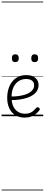

<svg xmlns="http://www.w3.org/2000/svg" viewBox="-20 -1468 566 2426"><path d="M293 18Q219 18 169.5 -15Q120 -48 95.5 -104Q71 -160 71 -229Q71 -294 88 -347.5Q105 -401 136.5 -439.5Q168 -478 212 -498.5Q256 -519 311 -519Q365 -519 399 -502Q433 -485 450 -456.5Q467 -428 467 -393Q467 -355 450 -324.5Q433 -294 402 -271.5Q371 -249 328 -234Q285 -219 232 -211Q179 -203 120 -203V-249Q165 -248 207.5 -253.5Q250 -259 287 -269.5Q324 -280 352 -297Q380 -314 395.5 -337Q411 -360 411 -390Q411 -430 383.5 -450Q356 -470 307 -470Q272 -470 239.5 -456Q207 -442 181.5 -413.5Q156 -385 141 -342Q126 -299 126 -240Q126 -168 149 -122Q172 -76 210.5 -53.5Q249 -31 296 -31Q335 -31 360.5 -42Q386 -53 404.5 -70Q423 -87 439 -106Q448 -114 455.5 -113.5Q463 -113 472 -107Q480 -101 483 -93Q486 -85 479 -77Q463 -53 436.5 -31Q410 -9 374 4.5Q338 18 293 18ZM173 -683Q151 -683 140.5 -695Q130 -707 130 -732Q130 -757 140.5 -769.5Q151 -782 173 -782Q195 -782 206 -769.5Q217 -757 217 -732Q217 -707 206 -695Q195 -683 173 -683ZM418 -683Q396 -683 385.5 -695Q375 -707 375 -732Q375 -757 385.5 -769.5Q396 -782 418 -782Q440 -782 451 -769.5Q462 -757 462 -732Q462 -707 451 -695Q440 -683 418 -683ZM0 928H526V938H0ZM0 -20H526V0H0ZM0 -505H526V-500H0ZM0 -1448H526V-1438H0Z"/></svg>

Font: Playwrite ID Guides
Style: Regular
Weight: 400
Designer: Veronika Burian, José Scaglione
Foundry: TypeTogether
Version: Version 1.003